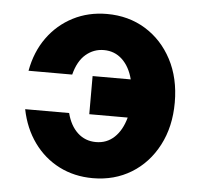

<svg xmlns="http://www.w3.org/2000/svg" viewBox="-45 -599 690 657"><g transform="rotate(5 300.0 -270.0)"><path d="M297 12Q233 12 181 -14.5Q129 -41 94 -89.5Q59 -138 46 -203H197Q208 -160 234 -136Q260 -112 297 -112Q334 -112 360 -136.5Q386 -161 398 -205H266V-336H397Q386 -379 360 -403.5Q334 -428 297 -428Q262 -428 235 -405Q208 -382 196 -335H46Q58 -401 93 -449.5Q128 -498 180.5 -525Q233 -552 297 -552Q371 -552 429 -516.5Q487 -481 520.5 -417.5Q554 -354 554 -270Q554 -187 520.5 -123Q487 -59 429 -23.5Q371 12 297 12Z"/></g></svg>

Font: Geist Mono UltraBlack
Style: Regular
Weight: 900
Monospace: yes
Designer: Basement.studio, Andrés Briganti, Mateo Zaragoza
Foundry: Basement.studio, Vercel, Andrés Briganti, Guido Ferreyra, Mateo Zaragoza
Version: Version 1.400; ttfautohint (v1.8.4.7-5d5b)